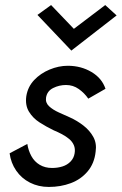

<svg xmlns="http://www.w3.org/2000/svg" viewBox="-20 -730 481 759"><path d="M88 -161Q92 -135 104 -113Q116 -91 137 -78.5Q158 -66 186 -66Q208 -66 227 -72Q246 -78 259 -91.5Q272 -105 275 -124Q278 -142 272 -156Q266 -170 253.5 -180.5Q241 -191 225 -199.5Q209 -208 192 -215Q163 -229 136.5 -246Q110 -263 94.5 -288.5Q79 -314 84 -350Q90 -387 115 -413.5Q140 -440 176 -455Q212 -470 248 -470Q300 -470 341.5 -445.5Q383 -421 397 -379L329 -340Q314 -362 291.5 -378Q269 -394 241 -394Q214 -394 190 -382Q166 -370 162 -344Q159 -324 174 -310Q189 -296 212.5 -285.5Q236 -275 256 -266Q285 -253 310 -233.5Q335 -214 349 -188.5Q363 -163 358 -130Q353 -84 326.5 -52.5Q300 -21 260 -6Q220 9 173 9Q132 9 98.5 -8Q65 -25 44 -55.5Q23 -86 18 -124ZM396 -710 441 -669 262 -530 128 -671 182 -710 272 -616Z"/></svg>

Font: Jost
Style: Italic
Weight: 400
Italic angle: -5°
Version: Version 3.710